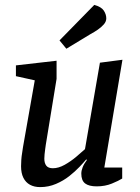

<svg xmlns="http://www.w3.org/2000/svg" viewBox="-20 -756 570 784"><path d="M144 8Q120 8 102.5 -1.5Q85 -11 75.5 -30Q66 -49 66 -77Q66 -89 67 -103.5Q68 -118 70.5 -132.5Q73 -147 74 -156L122 -428L45 -445V-489L211 -508V-434L167 -165Q166 -158 164.5 -147Q163 -136 162 -126Q161 -116 161 -108Q161 -90 169 -79.5Q177 -69 196 -69Q219 -69 244 -83Q269 -97 291.5 -116Q314 -135 327 -147L388 -500L480 -512L406 -72H479V-27Q465 -18 437 -6.5Q409 5 375 5Q343 5 327.5 -7Q312 -19 312 -47Q312 -59 317.5 -73Q323 -87 335 -103L332 -105Q323 -94 305 -75Q287 -56 263 -37Q239 -18 208.5 -5Q178 8 144 8ZM251 -557 223 -591 365 -736Q394 -728 404 -712.5Q414 -697 414 -681Q414 -668 404 -656.5Q394 -645 379.5 -635Q365 -625 350 -617Z"/></svg>

Font: Faustina Light Medium
Style: Italic
Weight: 500
Italic angle: -8°
Version: Version 1.200